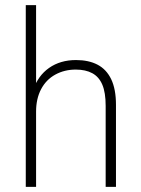

<svg xmlns="http://www.w3.org/2000/svg" viewBox="-20 -725 547 745"><path d="M80 0V-705H120V-376H109Q127 -431 170.5 -461.5Q214 -492 275 -492Q324 -492 358.5 -474Q393 -456 411.5 -417.5Q430 -379 430 -318V0H390V-314Q390 -366 377 -396.5Q364 -427 338 -441Q312 -455 274 -455Q230 -455 194.5 -435.5Q159 -416 139.5 -379Q120 -342 120 -292V0Z"/></svg>

Font: Nunito Sans 12pt ExtraLight SemiCondensed
Style: Regular
Weight: 200
Width: 4
Version: Version 3.101;gftools[0.9.27]